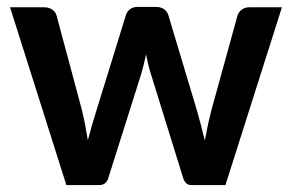

<svg xmlns="http://www.w3.org/2000/svg" viewBox="-20 -534 842 554"><path d="M9 -513H107.5Q121 -513 130.5 -506.5Q140 -500 143 -490L216.5 -216Q222 -193.5 226 -172Q230 -150.5 233.5 -129.5Q239 -150.5 245.2 -172Q251.5 -193.5 258.5 -216L343.5 -491Q346.5 -501 355.2 -507.5Q364 -514 376.5 -514H431Q444 -514 453.2 -507.5Q462.5 -501 465.5 -491L548 -216Q554.5 -193 560.2 -171.5Q566 -150 571 -128.5Q575 -150 579.5 -171.5Q584 -193 590 -216L665.5 -490Q669 -500 678 -506.5Q687 -513 699.5 -513H793.5L630.5 0H531.5Q514.5 0 508 -22L416 -318.5Q406.5 -349 401.5 -377.5Q395.5 -347.5 386.5 -317.5L293 -22Q287 0 266.5 0H171.5Z"/></svg>

Font: Lato
Style: Bold
Weight: 700
Designer: Lukasz Dziedzic
Foundry: tyPoland Lukasz Dziedzic
Version: Version 2.007; 2014-02-27